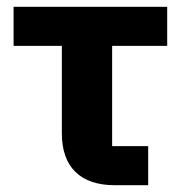

<svg xmlns="http://www.w3.org/2000/svg" viewBox="-20 -545 540 565"><path d="M416 0H318Q242 0 202 -39Q162 -78 162 -153V-410H20V-525H472V-410H310V-115H416Z"/></svg>

Font: IBM Plex Sans Var
Style: Regular
Weight: 400
Designer: Mike Abbink, Paul van der Laan, Pieter van Rosmalen
Foundry: Bold Monday
Version: Version 3.000